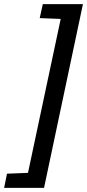

<svg xmlns="http://www.w3.org/2000/svg" viewBox="-74 -763 423 933"><path d="M-54 150 -40 81 62 77 221 -671 119 -675 134 -743H329L140 150Z"/></svg>

Font: Saira SemiCondensed Medium
Style: Italic
Weight: 500
Width: 4
Italic angle: -12°
Designer: Hector Gatti with collaboration of the Omnibus-Type team
Foundry: Omnibus-Type
Version: Version 1.101